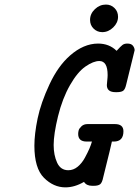

<svg xmlns="http://www.w3.org/2000/svg" viewBox="-20 -809 607 837"><path d="M129.9 -173.8Q129.9 -224.6 144 -292.7Q158.2 -360.8 195.6 -440.9Q232.9 -521 285.2 -566.9Q344.2 -618.7 407.2 -619.1Q456.1 -619.1 487.8 -587.9H488.8Q505.9 -606.9 513.9 -613Q522 -619.1 535.2 -619.1Q552.2 -619.1 559.6 -609.6Q566.9 -600.1 566.9 -589.8Q566.9 -588.9 529.8 -439Q524.9 -418 515.9 -412.6Q506.8 -407.2 488.8 -407.2H483.9Q445.8 -407.2 445.8 -438Q445.8 -442.9 447.5 -457.5Q449.2 -472.2 449.2 -481.9Q449.2 -543 413.1 -543Q387.2 -543 352.5 -519Q317.9 -495.1 285.2 -438Q252 -379.9 232.9 -302Q213.9 -224.1 213.9 -176.8Q213.9 -132.8 229 -99.9Q244.1 -66.9 277.8 -66.9Q299.8 -66.9 318.4 -82Q336.9 -97.2 349.9 -121.1Q362.8 -145 369.4 -160.4Q376 -175.8 380.9 -191.9H357.9Q320.8 -191.9 320.8 -225.1Q320.8 -232.9 323 -241Q325.2 -249 335.2 -258.5Q345.2 -268.1 361.8 -268.1H481Q518.1 -268.1 518.1 -236.8Q518.1 -191.9 476.1 -191.9H467.8Q465.8 -179.7 430.2 -37.1Q425.3 -12.2 416.3 -5.6Q407.2 1 389.2 1H381.8Q356.9 1 346.2 -16.1Q305.2 7.8 265.1 7.8Q213.4 7.8 171.6 -33.9Q129.9 -75.7 129.9 -173.8ZM372.6 -722.2Q372.6 -749 393.6 -769Q414.6 -789.1 441.9 -789.1Q463.9 -789.1 479.2 -773.9Q494.6 -758.8 494.6 -735.8Q494.6 -710 473.6 -689.5Q452.6 -668.9 425.8 -668.9Q403.8 -668.9 388.2 -684.1Q372.6 -699.2 372.6 -722.2Z"/></svg>

Font: CMU Typewriter Text
Style: BoldItalic
Weight: 700
Italic angle: -14.04°
Version: Version 0.7.0